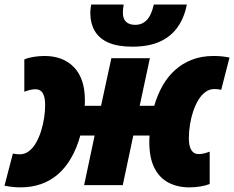

<svg xmlns="http://www.w3.org/2000/svg" viewBox="-43 -807 1021 837"><path d="M45.9 9.8Q27.3 9.8 10.3 7.8Q-6.8 5.9 -23.4 2.4L13.2 -137.7Q20 -136.2 27.3 -135.3Q34.7 -134.3 43 -134.3Q64.9 -134.3 83 -147.9Q101.1 -161.6 114.3 -184.8Q127.4 -208 136.2 -236.1Q145 -264.2 149.4 -293.5Q153.8 -322.8 153.8 -348.6Q153.8 -383.3 143.6 -400.6Q133.3 -418 111.8 -418Q100.1 -418 88.1 -415Q76.2 -412.1 63 -407.2V-547.9Q79.6 -555.2 103.5 -559.1Q127.4 -563 151.4 -563Q231.9 -563 279.5 -513.9Q327.1 -464.8 327.1 -369.1Q327.1 -363.3 326.9 -357.7Q326.7 -352.1 326.2 -345.7H397.5L442.4 -553.2H610.4L565.9 -345.7H629.4Q643.1 -393.1 665.5 -432.9Q688 -472.7 720.2 -501.7Q752.4 -530.8 794.4 -546.9Q836.4 -563 888.2 -563Q906.7 -563 923.8 -561.3Q940.9 -559.6 957.5 -556.2L921.4 -415.5Q914.1 -417 906.7 -418Q899.4 -418.9 891.1 -418.9Q870.6 -418.9 853 -406.2Q835.4 -393.6 822 -371.6Q808.6 -349.6 799.3 -322Q790 -294.4 785.2 -264.2Q780.3 -233.9 780.3 -204.6Q780.3 -170.4 791 -152.8Q801.8 -135.3 822.8 -135.3Q834.5 -135.3 846.4 -138.2Q858.4 -141.1 871.1 -146V-4.9Q854.5 2 830.6 5.9Q806.6 9.8 782.7 9.8Q730.5 9.8 690.9 -11.2Q651.4 -32.2 629.6 -75.9Q607.9 -119.6 607.9 -188Q607.9 -194.8 608.2 -202.1Q608.4 -209.5 608.9 -216.3H538.1L492.2 0H323.7L369.6 -216.3H307.1Q291.5 -160.2 266.8 -117.7Q242.2 -75.2 209.2 -46.9Q176.3 -18.6 135.5 -4.4Q94.7 9.8 45.9 9.8ZM533.7 -603.5Q471.2 -603.5 430.7 -620.8Q390.1 -638.2 370.4 -671.6Q350.6 -705.1 350.6 -752.9Q350.6 -758.8 351.8 -769Q353 -779.3 354.5 -787.1H496.1Q494.6 -778.3 493.7 -768.8Q492.7 -759.3 492.7 -752Q492.7 -724.6 506.8 -711.7Q521 -698.7 546.4 -698.7Q576.7 -698.7 596.9 -719.7Q617.2 -740.7 627.4 -787.1H771.5Q760.3 -729.5 731 -688.2Q701.7 -647 653.1 -625.2Q604.5 -603.5 533.7 -603.5Z"/></svg>

Font: Open Sans SemiCondensed ExtraBold
Style: Italic
Weight: 800
Width: 4
Italic angle: -12°
Designer: Monotype Design Team
Foundry: Monotype Imaging Inc.
Version: Version 3.003